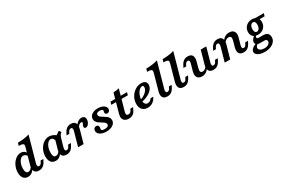

<svg xmlns="http://www.w3.org/2000/svg" viewBox="119 -1938 5064 3428"><g transform="rotate(-30 2651.5 -224.0)"><path d="M49 -143.3Q49 -217.7 80.1 -283.4Q111.1 -349.1 162 -388.5Q212.8 -428 269.7 -428Q308.7 -428 336.1 -410.1Q363.6 -392.2 373.8 -360.2L356.9 -313.5Q344.4 -335.2 323.8 -348.1Q303.3 -361 281.2 -361Q250 -361 222.8 -333.7Q195.7 -306.4 179.5 -260.1Q163.3 -213.8 163.3 -161Q163.3 -112.5 178 -87.9Q192.6 -63.2 221.5 -63.2Q246.1 -63.2 268.2 -81.1Q290.4 -99.1 310.3 -134.8L322.6 -113.1Q301.4 -52.7 263.2 -20.7Q225.1 11.3 174 11.3Q115 11.3 82 -29.5Q49 -70.2 49 -143.3ZM302.1 -550.8 319 -608.1Q390.1 -608.9 448.4 -616.9Q506.8 -625 556.2 -641.1L435.7 -208.2H322.2L396.9 -475.8Q404.9 -505.6 400.7 -521.2Q396.4 -536.7 373.9 -543.7Q351.3 -550.8 302.1 -550.8ZM439.4 -57.8Q456.3 -57.8 469.5 -67.8Q482.8 -77.8 493.3 -98.3L509.5 -130.3H566.8L546 -90Q518.7 -37 483.6 -12.7Q448.4 11.6 401.1 11.6Q332.6 11.6 308.7 -30.6Q284.8 -72.8 304.7 -146.7L322.2 -208.2H435.7L413 -129.7Q403.8 -95.5 410.1 -76.6Q416.4 -57.8 439.4 -57.8Z M618.4 -145.3Q618.4 -219.7 650.3 -284.9Q682.2 -350.2 735.8 -389.1Q789.4 -428 851.3 -428Q890.5 -428 929.5 -410.8Q968.5 -393.7 1006 -360.2L923.3 -297.4Q917.3 -331.1 898.8 -351.3Q880.2 -371.5 854.2 -371.5Q822.2 -371.5 794.2 -342.5Q766.2 -313.6 749.5 -265.7Q732.7 -217.8 732.7 -162.6Q732.7 -112.9 747.1 -88.1Q761.6 -63.2 790.4 -63.2Q815.5 -63.2 837.6 -81.1Q859.7 -99.1 879.6 -134.8L891.9 -113.1Q870.3 -50.1 834.1 -19.4Q797.9 11.3 746 11.3Q705.2 11.3 676.6 -6.9Q648.1 -25 633.3 -60.1Q618.4 -95.2 618.4 -145.3ZM1055.4 -428 1086.9 -385.2Q1060.2 -363.4 1048.5 -344.1Q1036.8 -324.7 1025.2 -283.6L1003.8 -208.2H890.4L930.1 -349.5Q963.2 -365.4 991.2 -383.1Q1019.1 -400.8 1055.4 -428ZM1007.5 -57.8Q1024.4 -57.8 1037.7 -67.8Q1050.9 -77.8 1061.4 -98.3L1077.6 -130.3H1134.9L1114.1 -90Q1086.8 -37 1051.7 -12.7Q1016.6 11.6 969.2 11.6Q900.7 11.6 876.8 -30.6Q852.9 -72.8 872.8 -146.7L890.4 -208.2H1003.8L981.1 -129.7Q971.9 -95.5 978.2 -76.6Q984.5 -57.8 1007.5 -57.8Z M1262.4 -358.6Q1245.5 -358.6 1232.4 -348.6Q1219.4 -338.6 1208.5 -318.1L1192.3 -286H1135L1155.8 -326.3Q1183.1 -379.3 1218.2 -403.7Q1253.4 -428 1300.7 -428Q1369.2 -428 1393.1 -385.8Q1417 -343.6 1397.1 -269.7L1379.9 -208.2H1266.5L1288.8 -286.7Q1298 -320.9 1291.7 -339.8Q1285.5 -358.6 1262.4 -358.6ZM1266.5 -208.2H1379.9L1321.4 0H1208ZM1471.7 -268Q1471.7 -278.6 1475.8 -288.7Q1479.9 -298.9 1486.8 -311.9Q1491.2 -320 1494.8 -328.3Q1498.5 -336.6 1498.5 -343.1Q1498.5 -350.9 1492.8 -355.2Q1487.1 -359.5 1477.4 -359.5Q1456.7 -359.5 1433.6 -341.6Q1410.4 -323.6 1398.7 -298L1385.2 -329.1Q1408.1 -376.2 1444.4 -402.1Q1480.7 -428 1521.5 -428Q1555.6 -428 1574.6 -409Q1593.7 -390 1593.7 -355Q1593.7 -325 1581 -296.9Q1568.4 -268.8 1548.4 -251.5Q1528.5 -234.1 1506.8 -234.1Q1490.5 -234.1 1481.1 -243.3Q1471.7 -252.4 1471.7 -268Z M1614.8 -101.1Q1614.8 -130.8 1631.6 -149Q1648.4 -167.1 1675.9 -167.1Q1698.8 -167.1 1711.1 -154.5Q1723.4 -141.8 1723.4 -117.7Q1723.4 -110.7 1722.3 -103.5Q1721.3 -96.3 1719.6 -89.7Q1719.2 -85.2 1718.6 -82.2Q1718 -79.1 1718 -75.5Q1718 -65.1 1725.8 -57.9Q1733.6 -50.7 1748.7 -47.1Q1763.7 -43.5 1785.3 -43.5Q1825.1 -43.5 1846.4 -56.4Q1867.6 -69.3 1867.6 -93.1Q1867.6 -109.8 1857.6 -123.7Q1847.5 -137.6 1832.1 -148.6Q1816.6 -159.5 1789.6 -175.4Q1755.7 -195.9 1735.1 -211.3Q1714.5 -226.7 1700 -249.6Q1685.4 -272.5 1685.4 -302.2Q1685.4 -340.7 1707.4 -369.2Q1729.4 -397.7 1768.5 -412.8Q1807.5 -428 1858 -428Q1905.2 -428 1942.4 -414.6Q1979.6 -401.3 2000.6 -377.4Q2021.5 -353.6 2021.5 -323.3Q2021.5 -296.8 2005.7 -279.6Q1989.8 -262.5 1965.2 -262.5Q1945.6 -262.5 1933.4 -273.9Q1921.1 -285.2 1921.1 -303Q1921.1 -309.2 1922.6 -315.1Q1924.1 -321 1925.9 -326.7Q1927.2 -330.9 1928 -334Q1928.9 -337.2 1928.9 -340.5Q1928.9 -355.9 1912.1 -364.5Q1895.4 -373.1 1865.3 -373.1Q1830.9 -373.1 1812.9 -361.4Q1795 -349.6 1795 -328Q1795 -310.8 1805 -297Q1815.1 -283.1 1830.3 -272.4Q1845.6 -261.6 1873 -245.4Q1907.3 -224.6 1927.5 -209.4Q1947.6 -194.2 1962.2 -171.7Q1976.7 -149.3 1976.7 -119.5Q1976.7 -79.8 1952.7 -50.2Q1928.8 -20.5 1886.1 -4.6Q1843.5 11.3 1788.6 11.3Q1737.8 11.3 1698.2 -2.9Q1658.6 -17 1636.7 -42.5Q1614.8 -67.9 1614.8 -101.1Z M2363.7 -549.2 2268.6 -208.2H2154.7L2245.7 -533.6Q2310.9 -533.9 2363.7 -549.2ZM2116 -416.4H2456.9L2440.7 -359.9H2100.6ZM2137.6 -146.2 2154.7 -208.2H2268.1L2245.5 -126.6Q2235.8 -91.9 2244.9 -75.4Q2254 -58.9 2282.2 -58.9Q2304 -58.9 2318.9 -68.5Q2333.8 -78.2 2345.1 -100.8L2360.5 -130.6H2417.7L2387.9 -71.8Q2366.9 -29.8 2333.3 -9.3Q2299.7 11.3 2251.3 11.3Q2204.3 11.3 2174.1 -8.6Q2143.9 -28.5 2134.2 -64Q2124.6 -99.5 2137.6 -146.2Z M2493.1 -147Q2493.1 -220.3 2529 -285.1Q2565 -349.9 2624.5 -388.9Q2684 -428 2751.4 -428Q2803.8 -428 2831.6 -405.1Q2859.4 -382.1 2859.4 -339.2Q2859.4 -292.6 2827.1 -250.7Q2794.8 -208.8 2735.6 -177.3Q2676.3 -145.9 2597 -129L2597.8 -175Q2653.4 -194.8 2691.8 -221.9Q2730.2 -248.9 2749.8 -279.1Q2769.4 -309.2 2769.4 -338.8Q2769.4 -357.2 2762.2 -365.6Q2755.1 -373.9 2742.1 -373.9Q2710.7 -373.9 2679.3 -343.2Q2647.9 -312.5 2628.1 -263Q2608.2 -213.6 2608.2 -161.8Q2608.2 -113.4 2626.8 -86.3Q2645.5 -59.1 2679.8 -59.1Q2705.7 -59.1 2727.6 -72.2Q2749.4 -85.3 2767.2 -111.3H2822.1Q2791.2 -49.9 2746.2 -19.3Q2701.3 11.3 2642.3 11.3Q2572.2 11.3 2532.6 -30.6Q2493.1 -72.6 2493.1 -147Z M2948.1 -550.8 2965 -608.1Q3036.1 -608.9 3094.5 -616.9Q3152.8 -625 3202.3 -641.1L3081.7 -208.2H2968.2L3042.9 -475.8Q3050.9 -505.6 3046.7 -521.2Q3042.4 -536.7 3019.9 -543.7Q2997.3 -550.8 2948.1 -550.8ZM3085.4 -57.8Q3102.3 -57.8 3115.6 -67.8Q3128.8 -77.8 3139.3 -98.3L3155.5 -130.3H3212.8L3192 -90Q3164.7 -37 3129.6 -12.7Q3094.5 11.6 3047.1 11.6Q2978.6 11.6 2954.7 -30.6Q2930.8 -72.8 2950.7 -146.7L2968.2 -208.2H3081.7L3059 -129.7Q3049.8 -95.5 3056.1 -76.6Q3062.4 -57.8 3085.4 -57.8Z M3285.2 -550.8 3302.1 -608.1Q3373.2 -608.9 3431.6 -616.9Q3489.9 -625 3539.4 -641.1L3418.8 -208.2H3305.3L3380 -475.8Q3388 -505.6 3383.8 -521.2Q3379.5 -536.7 3357 -543.7Q3334.4 -550.8 3285.2 -550.8ZM3422.5 -57.8Q3439.4 -57.8 3452.7 -67.8Q3465.9 -77.8 3476.4 -98.3L3492.6 -130.3H3549.9L3529.1 -90Q3501.8 -37 3466.7 -12.7Q3431.6 11.6 3384.2 11.6Q3315.7 11.6 3291.8 -30.6Q3267.9 -72.8 3287.8 -146.7L3305.3 -208.2H3418.8L3396.1 -129.7Q3386.9 -95.5 3393.2 -76.6Q3399.5 -57.8 3422.5 -57.8Z M3672.1 -358.6Q3655.2 -358.6 3642.1 -348.6Q3629.1 -338.6 3618.2 -318.1L3602 -286H3544.7L3565.5 -326.3Q3592.8 -379.3 3627.9 -403.7Q3663 -428 3710.4 -428Q3778.9 -428 3802.8 -385.8Q3826.7 -343.6 3806.8 -269.7L3789.6 -208.2H3676.1L3698.5 -286.7Q3707.7 -320.9 3701.4 -339.8Q3695.1 -358.6 3672.1 -358.6ZM3811.8 -58.6Q3838.5 -58.6 3860.8 -73.6Q3883.1 -88.7 3900.2 -118.1L3913.2 -88.1Q3886.7 -38.7 3848.1 -13.6Q3809.5 11.6 3761.1 11.6Q3718 11.6 3690 -7.8Q3662.1 -27.2 3653.9 -62.7Q3645.6 -98.3 3658.5 -145.2L3676.1 -208.2H3789.6L3772.9 -146.4Q3760.9 -103.2 3770.7 -80.9Q3780.5 -58.6 3811.8 -58.6ZM3976.5 -416.4H4090L4031.9 -208.2H3918.4ZM4035.5 -57.8Q4052.5 -57.8 4065.7 -67.8Q4079 -77.8 4089.4 -98.3L4105.7 -130.3H4162.9L4142.2 -90Q4114.9 -37 4079.7 -12.7Q4044.6 11.6 3997.2 11.6Q3928.8 11.6 3904.9 -30.6Q3881 -72.8 3900.8 -146.7L3918.4 -208.2H4031.9L4009.2 -129.7Q3999.9 -95.5 4006.2 -76.6Q4012.5 -57.8 4035.5 -57.8Z M4285 -358.6Q4268.1 -358.6 4255 -348.6Q4242 -338.6 4231.1 -318.1L4214.9 -286H4157.6L4178.4 -326.3Q4205.7 -379.3 4240.8 -403.7Q4275.9 -428 4323.3 -428Q4391.8 -428 4415.7 -385.8Q4439.6 -343.6 4419.7 -269.7L4402.5 -208.2H4289.1L4311.4 -286.7Q4320.6 -320.9 4314.3 -339.8Q4308 -358.6 4285 -358.6ZM4289.1 -208.2H4402.5L4344 0H4230.6ZM4513.9 -357.8Q4486.4 -357.8 4462.7 -342.9Q4439 -328 4420.7 -298.2L4407.7 -328.3Q4435.4 -378 4475.2 -403Q4515 -428 4565 -428Q4610.1 -428 4638.7 -408.4Q4667.2 -388.8 4675.9 -352.4Q4684.5 -316.1 4671.3 -268.4L4654.5 -208.2H4541L4556.5 -265.4Q4568.9 -311.8 4558.4 -334.8Q4548 -357.8 4513.9 -357.8ZM4658.1 -57.8Q4675 -57.8 4688.3 -67.8Q4701.5 -77.8 4712 -98.3L4728.3 -130.3H4785.5L4764.8 -90Q4737.5 -37 4702.3 -12.7Q4667.2 11.6 4619.8 11.6Q4551.4 11.6 4527.5 -30.6Q4503.6 -72.8 4523.4 -146.7L4541 -208.2H4654.5L4631.8 -129.7Q4622.5 -95.5 4628.8 -76.6Q4635.1 -57.8 4658.1 -57.8Z M4863 -260.7Q4863 -308.2 4885.5 -346.3Q4907.9 -384.4 4947.7 -406.2Q4987.5 -428 5036.4 -428Q5098.2 -428 5133.7 -393.5Q5169.3 -359 5169.3 -299.3Q5169.3 -252.2 5147.1 -214.3Q5124.9 -176.4 5085.5 -155Q5046.1 -133.6 4996.4 -133.6Q4934.6 -133.6 4898.8 -167.5Q4863 -201.4 4863 -260.7ZM5075.6 -297.6Q5075.6 -332.9 5062.6 -352.2Q5049.7 -371.5 5026.1 -371.5Q5005.6 -371.5 4989.9 -358.4Q4974.1 -345.2 4965.6 -321.6Q4957.1 -297.9 4957.1 -266.8Q4957.1 -229.8 4970.1 -210Q4983 -190.1 5006.6 -190.1Q5026.3 -190.1 5042 -204.2Q5057.8 -218.4 5066.7 -243.1Q5075.6 -267.7 5075.6 -297.6ZM5054.1 -416.7H5277.2L5261.1 -360.2H5118ZM4767.3 91.1Q4767.3 58.8 4797 30.4Q4826.6 2.1 4881.7 -17.1L4911.3 0.8Q4887.2 15.7 4875.5 32.4Q4863.8 49.1 4863.8 67.4Q4863.8 96.8 4895.4 115.3Q4927.1 133.9 4977.3 133.9Q5010.8 133.9 5037 123.8Q5063.2 113.6 5077.9 95.6Q5092.7 77.6 5092.7 54.5Q5092.7 33.6 5079.9 23.5Q5067.2 13.4 5041 13.4H4948.3Q4907.5 13.4 4883.9 -4.9Q4860.4 -23.1 4860.4 -55.7Q4860.4 -80.5 4878.7 -106.9Q4897 -133.3 4937.9 -166.1L4962.1 -149.2Q4951.1 -135.6 4946.4 -125.9Q4941.7 -116.2 4941.7 -107Q4941.7 -92.9 4952 -87.1Q4962.3 -81.2 4988.6 -81.2H5069.2Q5126 -81.2 5156.4 -54.3Q5186.9 -27.3 5186.9 23.2Q5186.9 72.5 5157 111Q5127 149.6 5073.6 171.2Q5020.2 192.7 4952.2 192.7Q4896.4 192.7 4854.5 179.9Q4812.6 167 4790 144.1Q4767.3 121.2 4767.3 91.1Z"/></g></svg>

Font: Playfair Micro SmCond SmLight
Style: Italic
Weight: 360
Width: 4
Italic angle: -15.6°
Designer: Claus Eggers Sørensen
Foundry: Claus Eggers Sørensen
Version: Version 2.203;Glyphs 3.3 (3326)